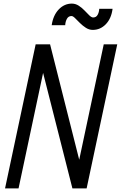

<svg xmlns="http://www.w3.org/2000/svg" viewBox="-20 -1046 671 1066"><path d="M8 0 178 -800H258L460 0H386L556 -800H631L461 0H382L179 -800H253L83 0ZM495 -880Q475 -880 457 -891.5Q439 -903 423.5 -918.5Q408 -934 396.5 -945.5Q385 -957 377 -957Q360 -957 351.5 -941.5Q343 -926 342 -906H267Q275 -961 306 -993.5Q337 -1026 379 -1026Q399 -1026 417 -1014.5Q435 -1003 449.5 -987.5Q464 -972 476 -960.5Q488 -949 497 -949Q514 -949 522 -963.5Q530 -978 531 -997H605Q598 -943 567.5 -911.5Q537 -880 495 -880Z"/></svg>

Font: Victor Mono
Style: Italic
Weight: 400
Italic angle: -12°
Monospace: yes
Designer: Rune Bjørnerås
Version: Version 1.561;gftools[0.9.30]